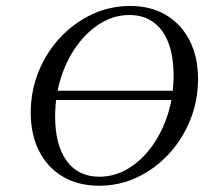

<svg xmlns="http://www.w3.org/2000/svg" viewBox="-20 -602 712 634"><path d="M128.2 -271.8 133.1 -302.4H590.3L586.3 -271.8ZM307.3 11.3Q238.7 11.3 187.9 -18.5Q137.1 -48.4 109.3 -102.8Q81.5 -157.3 81.5 -229.8Q81.5 -301.6 107.3 -365.3Q133.1 -429 178.6 -477.8Q224.2 -526.6 283.5 -554.4Q342.7 -582.3 409.7 -582.3Q478.2 -582.3 528.2 -552.4Q578.2 -522.6 606 -468.5Q633.9 -414.5 633.9 -341.1Q633.9 -269.4 608.1 -205.6Q582.3 -141.9 537.1 -93.1Q491.9 -44.4 433.1 -16.5Q374.2 11.3 307.3 11.3ZM308.1 -18.5Q358.1 -18.5 402.4 -44.8Q446.8 -71 480.6 -117.3Q514.5 -163.7 533.9 -223.8Q553.2 -283.9 553.2 -351.6Q553.2 -415.3 536.3 -460.1Q519.4 -504.8 486.7 -528.6Q454 -552.4 407.3 -552.4Q357.3 -552.4 313.3 -525.8Q269.4 -499.2 235.1 -452.8Q200.8 -406.5 181.5 -346Q162.1 -285.5 162.1 -216.9Q162.1 -123.4 200 -71Q237.9 -18.5 308.1 -18.5Z"/></svg>

Font: Playfair 12pt Light
Style: Italic
Weight: 300
Italic angle: -15.6°
Designer: Claus Eggers Sørensen
Foundry: Claus Eggers Sørensen
Version: Version 2.000;gftools[0.9.28]